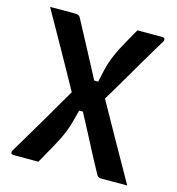

<svg xmlns="http://www.w3.org/2000/svg" viewBox="-105 -791 810 881"><g transform="rotate(15 300.0 -350.5)"><path d="M452 0Q449 0 445.5 -1.5Q442 -3 439.5 -5Q437 -7 435 -10Q416 -44 391.5 -90.5Q367 -137 341.5 -186.5Q316 -236 292 -280L233 -328Q199 -390 164.5 -452Q130 -514 95 -576Q60 -638 25 -700Q58 -700 88 -700.5Q118 -701 150 -700Q155 -700 158.5 -698.5Q162 -697 164.5 -694.5Q167 -692 169 -688Q193 -644 216 -600Q239 -556 263 -511.5Q287 -467 310 -422L367 -377Q419 -284 472 -189.5Q525 -95 579 0Q548 0 515.5 0Q483 0 452 0ZM559 -700Q564 -700 567 -697.5Q570 -695 570.5 -690.5Q571 -686 568 -681Q558 -664 539.5 -634Q521 -604 498.5 -565Q476 -526 451 -483.5Q426 -441 401.5 -399.5Q377 -358 355 -322L277 -426H327Q334 -459 339.5 -483Q345 -507 352.5 -528Q360 -549 370.5 -572Q381 -595 398 -625.5Q415 -656 440 -700Q470 -700 500 -700Q530 -700 559 -700ZM38 0Q33 0 30 -2.5Q27 -5 26.5 -9.5Q26 -14 29 -19Q39 -36 57 -66Q75 -96 98 -135Q121 -174 146 -216.5Q171 -259 195 -301Q219 -343 241 -379L325 -275H277Q269 -243 262.5 -219.5Q256 -196 248.5 -176Q241 -156 229.5 -132.5Q218 -109 200.5 -78Q183 -47 157 0Q128 0 97.5 0Q67 0 38 0Z"/></g></svg>

Font: Recursive SemiBold
Style: Regular
Weight: 600
Version: Version 1.085